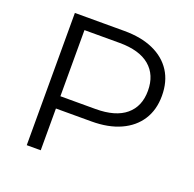

<svg xmlns="http://www.w3.org/2000/svg" viewBox="-124 -827 965 955"><g transform="rotate(20 359.0 -350.0)"><path d="M114 0V-700H376Q465 -700 529 -671.5Q593 -643 627.5 -589.5Q662 -536 662 -460Q662 -386 627.5 -332.5Q593 -279 529 -250Q465 -221 376 -221H155L188 -256V0ZM188 -250 155 -286H374Q479 -286 533.5 -331.5Q588 -377 588 -460Q588 -544 533.5 -590Q479 -636 374 -636H155L188 -671Z"/></g></svg>

Font: Montserrat Thin
Style: Regular
Weight: 400
Version: Version 9.000